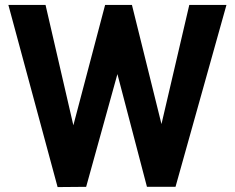

<svg xmlns="http://www.w3.org/2000/svg" viewBox="-20 -760 954 780"><path d="M14 -740 214 0 330 -1 457 -459 577 -1H693L900 -740H749L636 -256L516 -740H407L278 -251L165 -740Z"/></svg>

Font: Malmofest SemiBold
Style: Regular
Weight: 600
Designer: Jonny Pinhorn (Poppins), Kolossal
Version: Version 1.004;Glyphs 3.1.2 (3151)